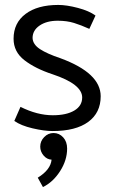

<svg xmlns="http://www.w3.org/2000/svg" viewBox="-20 -518 460 778"><path d="M193 13Q287 13 337.5 -24Q388 -61 388 -128Q388 -222 225 -282Q171 -300 142 -319Q113 -338 112 -364Q112 -395 140.5 -414.5Q169 -434 214 -434Q251 -434 280 -425Q309 -416 342 -401L367 -455Q341 -474 295.5 -486Q250 -498 216 -498Q132 -498 83.5 -461.5Q35 -425 35 -361Q35 -308 79 -274Q123 -240 193 -217Q313 -177 313 -123Q313 -89 281 -70Q249 -51 194 -51Q131 -51 63 -85L38 -28Q65 -9 112 2Q159 13 193 13ZM143 76Q143 96 156.5 112Q170 128 189 129Q185 170 133 202L154 240Q195 220 223.5 175.5Q252 131 252 84Q252 56 236 38.5Q220 21 197 21Q175 21 159 37.5Q143 54 143 76Z"/></svg>

Font: Catamaran
Style: Regular
Weight: 400
Designer: Pria Ravichandran
Version: Version 1.000;PS 001.000;hotconv 1.0.70;makeotf.lib2.5.58329